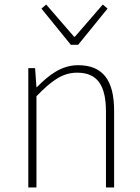

<svg xmlns="http://www.w3.org/2000/svg" viewBox="-20 -828 620 848"><path d="M105 0H141V-403C208 -472 256 -507 321 -507C411 -507 448 -450 448 -334V0H484V-339C484 -475 433 -540 325 -540C252 -540 197 -498 143 -443H141L135 -527H105ZM293 -630H325L455 -790L434 -808L311 -666H307L184 -808L163 -790Z"/></svg>

Font: Harano Aji Gothic ExtraLight
Style: Regular
Weight: 250
Foundry: Masamichi Hosoda
Version: HaranoAjiGothic-ExtraLight version 20230610;ttx 4.39.4